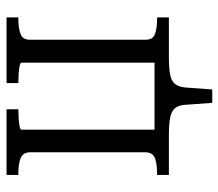

<svg xmlns="http://www.w3.org/2000/svg" viewBox="-62 -488 685 602"><g transform="rotate(-90 281.0 -186.5)"><path d="M105 -437Q104 -458 86 -465Q68 -472 39 -472H34V-509H240V-472H237Q225 -472 211 -471Q197 -470 186.5 -468Q176 -466 176 -462V0H34V-37H39Q68 -37 86 -43.5Q104 -50 105 -72ZM386 -462Q386 -466 375.5 -468Q365 -470 351 -471Q337 -472 325 -472H322V-509H528V-472H523Q494 -472 476 -465Q458 -458 458 -437V-72Q458 -50 476 -43.5Q494 -37 523 -37H528V0H386ZM130 0V-45H432V0H404Q369 0 348.5 4Q328 8 319 19.5Q310 31 308 53L302 136H260L254 53Q253 31 243.5 19.5Q234 8 213.5 4Q193 0 158 0Z"/></g></svg>

Font: Roboto Serif 28pt Condensed Light
Style: Regular
Weight: 300
Width: 3
Designer: Greg Gazdowicz
Foundry: Commercial Type
Version: Version 1.008